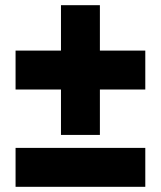

<svg xmlns="http://www.w3.org/2000/svg" viewBox="-20 -720 620 740"><path d="M215 -200V-375H40V-525H215V-700H365V-525H540V-375H365V-200ZM40 0V-150H540V0Z"/></svg>

Font: Urbanist Black
Style: Regular
Weight: 900
Designer: Corey Hu
Foundry: Corey Hu
Version: Version 1.330; ttfautohint (v1.8.4.7-5d5b)